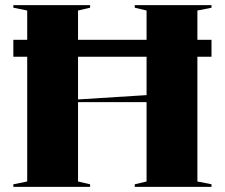

<svg xmlns="http://www.w3.org/2000/svg" viewBox="-20 -728 876 748"><path d="M32 -573H804V-507H32ZM804 -708V-698L749 -687V-21L804 -10V0H505V-10L551 -21V-687L505 -698V-708ZM331 -708V-698L284 -687V-21L331 -10V0H32V-10L86 -21V-687L32 -698V-708ZM560 -358V-330H274V-340Z"/></svg>

Font: Kalnia SemiBold
Style: Regular
Weight: 600
Designer: Frida Medrano
Foundry: Frida Medrano
Version: Version 1.105